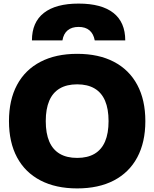

<svg xmlns="http://www.w3.org/2000/svg" viewBox="-20 -1040 860 1070"><path d="M418 -1020Q546 -1020 612 -968Q678 -916 678 -815H508Q501 -852 478.5 -871Q456 -890 418 -890Q380 -890 357 -871Q334 -852 328 -815H158Q158 -916 224.5 -968Q291 -1020 418 -1020ZM410 10Q291 10 205.5 -34.5Q120 -79 75 -163Q30 -247 30 -365Q30 -483 75 -567Q120 -651 205.5 -695.5Q291 -740 410 -740Q530 -740 615 -695.5Q700 -651 745 -567Q790 -483 790 -365Q790 -247 745 -163Q700 -79 615 -34.5Q530 10 410 10ZM410 -160Q468 -160 507 -183Q546 -206 565.5 -251.5Q585 -297 585 -365Q585 -433 565.5 -478.5Q546 -524 507 -547Q468 -570 410 -570Q352 -570 313 -547Q274 -524 254.5 -478.5Q235 -433 235 -365Q235 -297 254.5 -251.5Q274 -206 313 -183Q352 -160 410 -160Z"/></svg>

Font: M PLUS 2 Black
Style: Regular
Weight: 900
Designer: Coji Morishita
Foundry: UNDERFOREST DESIGN
Version: Version 1.001